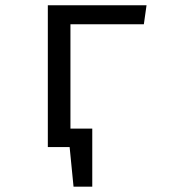

<svg xmlns="http://www.w3.org/2000/svg" viewBox="-20 -560 655 731"><path d="M331.3 -70.3V150.8H260L245.1 0H162.1V-540H537.9L527.7 -467.7H248.2V-70.3Z"/></svg>

Font: FiraCode Nerd Font
Style: Regular
Weight: 400
Designer: Carrois Corporate, Edenspiekermann AG, Nikita Prokopov
Foundry: Carrois Corporate, Edenspiekermann AG, Nikita Prokopov
Version: Version 6.002;Nerd Fonts 2.2.2